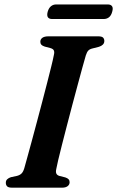

<svg xmlns="http://www.w3.org/2000/svg" viewBox="-20 -868 541 888"><path d="M240.5 -87.5Q237 -72.5 240.8 -64.8Q244.5 -57 256 -54L282 -47.5Q292.5 -44 297.2 -38.8Q302 -33.5 302 -25.5Q302 -14 292.8 -7Q283.5 0 267.5 0H36Q19 0 13 -6.2Q7 -12.5 7 -22Q6.5 -32.5 13.5 -39Q20.5 -45.5 30.5 -48.5L58.5 -54.5Q72 -58 79.8 -65.8Q87.5 -73.5 92.5 -90.5Q97.5 -108.5 106.5 -141Q115.5 -173.5 126.8 -215.2Q138 -257 150.5 -303.5Q163 -350 175.2 -396.8Q187.5 -443.5 198.2 -485.5Q209 -527.5 217.2 -560.8Q225.5 -594 229 -613Q232.5 -626.5 229.2 -634.2Q226 -642 213.5 -645.5L187 -652.5Q176 -656 171.2 -661.2Q166.5 -666.5 166.5 -674.5Q166.5 -686.5 176 -693.2Q185.5 -700 204.5 -700H434Q451 -700 456.8 -694Q462.5 -688 462.5 -678.5Q462.5 -668.5 455.8 -661.8Q449 -655 437.5 -651.5L408 -644Q395 -641 388.5 -634.2Q382 -627.5 377 -612Q371 -591.5 361.2 -556.2Q351.5 -521 339.5 -476.2Q327.5 -431.5 314.5 -382.8Q301.5 -334 289.2 -286.2Q277 -238.5 266.5 -197.8Q256 -157 249.2 -127.8Q242.5 -98.5 240.5 -87.5ZM200.5 -813.5Q205.5 -831 215.8 -839.2Q226 -847.5 240.5 -847.5H478Q492.5 -847.5 498.2 -839.2Q504 -831 499 -814Q494.5 -796.5 484.2 -788.2Q474 -780 459 -780H221.5Q207 -780 201.5 -788.2Q196 -796.5 200.5 -813.5Z"/></svg>

Font: Fraunces SemiBold
Style: Italic
Weight: 600
Italic angle: -16°
Version: Version 1.000;[b76b70a41]